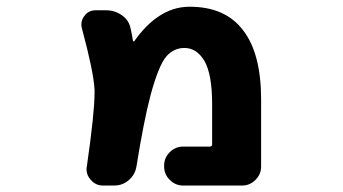

<svg xmlns="http://www.w3.org/2000/svg" viewBox="-20 -580 1040 582"><path d="M535.2 -17.6Q511.7 -17.6 494.6 -34.7Q477.5 -51.8 477.5 -75.2V-78.1Q477.5 -101.6 494.6 -118.7Q511.7 -135.7 535.2 -135.7H616.2Q623 -135.7 623 -142.6V-265.6Q623 -354.5 599.6 -395.5Q576.2 -434.6 539.1 -434.6Q506.8 -434.6 484.4 -409.2Q460.9 -381.8 436.5 -292Q416 -214.8 393.6 -75.2Q389.6 -50.8 370.6 -34.2Q351.6 -17.6 326.2 -17.6H292Q269.5 -17.6 254.9 -35.2Q242.2 -48.8 242.2 -67.4Q242.2 -71.3 243.2 -75.2Q266.6 -237.3 266.6 -297.9Q266.6 -303.7 266.6 -308.6Q263.7 -362.3 228.5 -493.2Q226.6 -500 226.6 -505.9Q226.6 -519.5 235.4 -531.2Q248 -548.8 269.5 -548.8H301.8Q328.1 -548.8 349.6 -533.7Q371.1 -518.6 376 -493.2Q379.9 -476.6 382.8 -457Q382.8 -455.1 384.8 -454.6Q386.7 -454.1 387.7 -456.1Q420.9 -502.9 458 -528.3Q502.9 -559.6 554.7 -559.6Q663.1 -559.6 716.8 -488.3Q771.5 -418 771.5 -278.3V-75.2Q771.5 -51.8 754.4 -34.7Q737.3 -17.6 713.9 -17.6Z"/></svg>

Font: Rounded Mgen+ 1mn bold
Style: Bold
Weight: 700
Designer: [Source Han Sans]
Ryoko NISHIZUKA  (kana & ideographs); Paul D. Hunt (Latin, Greek & Cyrillic); Wenlong ZHANG  (bopomofo
Version: Version 1.059.20150602